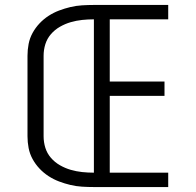

<svg xmlns="http://www.w3.org/2000/svg" viewBox="-20 -755 790 775"><path d="M359 0Q335 0 311 -1.5Q287 -3 264 -8.5Q241 -14 218.5 -22.5Q196 -31 176 -44Q156 -57 139.5 -74.5Q123 -92 111.5 -113Q100 -134 95.5 -157.5Q91 -181 91 -205V-530Q91 -554 95.5 -577.5Q100 -601 111.5 -622Q123 -643 139.5 -660.5Q156 -678 176 -691Q196 -704 218.5 -712.5Q241 -721 264 -726.5Q287 -732 311 -733.5Q335 -735 359 -735H659V-677H423V-426H644V-368H423V-58H659V0ZM359 -58V-677Q335 -677 311.5 -674.5Q288 -672 265.5 -665.5Q243 -659 222 -647Q201 -635 185.5 -617Q170 -599 163 -576.5Q156 -554 156 -530V-205Q156 -181 163 -158.5Q170 -136 185.5 -118Q201 -100 222 -88Q243 -76 265.5 -69.5Q288 -63 311.5 -60.5Q335 -58 359 -58Z"/></svg>

Font: Iosevka Aile Light
Style: Regular
Weight: 300
Designer: Belleve Invis
Foundry: Belleve Invis
Version: Version 27.3.5; ttfautohint (v1.8.4)